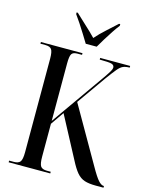

<svg xmlns="http://www.w3.org/2000/svg" viewBox="-135 -1016 859 1101"><g transform="rotate(15 294.5 -465.5)"><path d="M26 0V-10H54Q81 -10 91.5 -23.5Q102 -37 102 -80V-635Q102 -677 92 -690.5Q82 -704 56 -704H26V-714H273V-704H246Q220 -704 211.5 -690.5Q203 -677 203 -635V-293L429 -614Q449 -643 457 -657Q465 -671 465 -679Q465 -694 449.5 -699Q434 -704 378 -704V-714H556V-704Q533 -704 517.5 -697.5Q502 -691 485 -670.5Q468 -650 438 -609L316 -436L507 -103Q538 -48 555.5 -29Q573 -10 587 -10H589V0H544Q502 0 476 -8.5Q450 -17 430 -40.5Q410 -64 387 -109L257 -354L203 -276V-82Q203 -38 213 -24Q223 -10 250 -10H273V0ZM277 -771Q263 -794 246 -821.5Q229 -849 211.5 -875.5Q194 -902 180 -921V-931H187Q215 -904 248 -874Q281 -844 310 -814Q337 -845 370 -874.5Q403 -904 432 -931H439V-921Q424 -902 406.5 -875.5Q389 -849 372 -821.5Q355 -794 342 -771Z"/></g></svg>

Font: Noto Serif Display ExtraCondensed Medium
Style: Regular
Weight: 500
Width: 2
Designer: Monotype Design Team
Foundry: Monotype Imaging Inc.
Version: Version 2.009